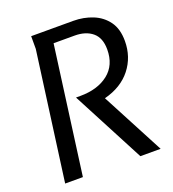

<svg xmlns="http://www.w3.org/2000/svg" viewBox="-132 -825 833 926"><g transform="rotate(-20 284.0 -362.0)"><path d="M135 0H44L133 -659V-724H349Q402 -724 448 -705.5Q494 -687 522 -648.5Q550 -610 550 -548Q550 -466 502 -405Q454 -344 365 -321L534 0H430L235 -372H257Q346 -372 401 -415Q456 -458 456 -539Q456 -598 422 -626.5Q388 -655 331 -655H223Z"/></g></svg>

Font: Rosario Light
Style: Italic
Weight: 300
Italic angle: -8.05°
Designer: Hector Gatti
Foundry: Omnibus Type
Version: Version 1.101; ttfautohint (v1.8.1.43-b0c9)